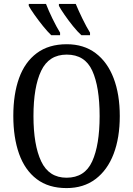

<svg xmlns="http://www.w3.org/2000/svg" viewBox="-20 -951 681 981"><path d="M320 10Q228 10 167.5 -36Q107 -82 77.5 -165Q48 -248 48 -359Q48 -470 77.5 -552Q107 -634 168 -679.5Q229 -725 321 -725Q408 -725 468.5 -679.5Q529 -634 560.5 -551.5Q592 -469 592 -358Q592 -247 560.5 -164.5Q529 -82 468 -36Q407 10 320 10ZM320 -43Q413 -43 451 -126.5Q489 -210 489 -358Q489 -507 451.5 -589.5Q414 -672 321 -672Q230 -672 190.5 -589.5Q151 -507 151 -358Q151 -210 190.5 -126.5Q230 -43 320 -43ZM396 -771Q376 -789 353 -817.5Q330 -846 310 -875Q290 -904 281 -921V-931H367Q381 -897 401.5 -855Q422 -813 440 -784V-771ZM242 -771Q223 -789 200 -817.5Q177 -846 156.5 -875Q136 -904 127 -921V-931H215Q228 -897 248.5 -855Q269 -813 287 -784V-771Z"/></svg>

Font: Noto Serif Condensed
Style: Regular
Weight: 400
Width: 3
Designer: Monotype Design Team
Foundry: Monotype Imaging Inc.
Version: Version 2.013; ttfautohint (v1.8.4.7-5d5b)